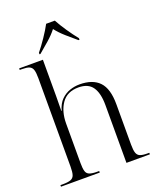

<svg xmlns="http://www.w3.org/2000/svg" viewBox="-171 -1060 959 1163"><g transform="rotate(-20 308.5 -479.0)"><path d="M17 0V-10H33Q66 -10 83.5 -16.5Q101 -23 107 -41Q113 -59 113 -94V-665Q113 -701 107 -719Q101 -737 85 -743.5Q69 -750 38 -750H24V-760H177V-523Q177 -502 176.5 -480.5Q176 -459 176 -430H178Q190 -474 215 -498.5Q240 -523 271 -533.5Q302 -544 334 -544Q418 -544 460.5 -499.5Q503 -455 503 -355V-94Q503 -59 509 -41Q515 -23 531 -16.5Q547 -10 579 -10H590V0H439V-373Q439 -449 411.5 -489Q384 -529 321 -529Q248 -529 212.5 -477.5Q177 -426 177 -348V-94Q177 -59 182.5 -41Q188 -23 205 -16.5Q222 -10 255 -10H267V0ZM169 -808Q195 -840 223.5 -882Q252 -924 270 -958H326Q344 -924 372.5 -882Q401 -840 427 -808V-798H420Q389 -824 355 -854Q321 -884 298 -914Q275 -884 240.5 -854Q206 -824 175 -798H169Z"/></g></svg>

Font: Noto Serif Display Light
Style: Regular
Weight: 300
Designer: Monotype Design Team
Foundry: Monotype Imaging Inc.
Version: Version 2.009